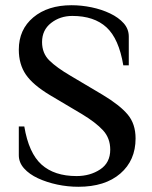

<svg xmlns="http://www.w3.org/2000/svg" viewBox="-20 -698 580 735"><path d="M280 17Q239 17 199 8.5Q159 0 125.5 -15.5Q92 -31 72 -53.5Q52 -76 52 -104V-214H73Q90 -112 139 -68Q188 -24 273 -24Q325 -24 363.5 -49.5Q402 -75 402 -125Q402 -169 374.5 -199Q347 -229 294 -261L171 -334Q106 -373 79 -412.5Q52 -452 52 -508Q52 -585 107.5 -631.5Q163 -678 254 -678Q292 -678 330.5 -670Q369 -662 401.5 -646.5Q434 -631 453.5 -609Q473 -587 473 -558V-448H452Q435 -550 387.5 -593.5Q340 -637 257 -637Q210 -637 175.5 -610Q141 -583 141 -537Q141 -494 169 -466.5Q197 -439 250 -408L373 -335Q438 -296 468.5 -260Q499 -224 499 -168Q499 -84 440.5 -33.5Q382 17 280 17Z"/></svg>

Font: El Messiri Medium
Style: Regular
Weight: 500
Designer: Mohamed Gaber
Foundry: Kief Type Foundry
Version: Version 2.020; ttfautohint (v1.8.3)